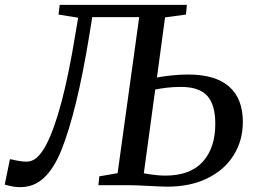

<svg xmlns="http://www.w3.org/2000/svg" viewBox="-50 -763 1048 791"><path d="M-30.5 -2.5 -9 -107.5Q36 -97 58 -97Q83 -97 102 -114Q121 -131 139 -164Q207 -292.5 260.5 -622L272 -690L191 -703L196 -743H720L716 -703L630 -691.5L596.5 -443.5Q616.5 -448 654 -452Q691.5 -456 724.5 -456Q837.5 -456 894 -406.2Q950.5 -356.5 950.5 -260.5Q950.5 -185 913.2 -124.5Q876 -64 805.5 -29Q735 6 639.5 6Q619.5 6 563.5 3Q506.5 0 486.5 0H355.5L359 -36.5L434.5 -49.5L523.5 -692.5H330L318 -618Q266.5 -302.5 202.5 -143.5Q172.5 -69.5 131.5 -30.8Q90.5 8 33.5 8Q19 8 5 5.8Q-9 3.5 -30.5 -2.5ZM837 -253Q837 -331.5 803.8 -368.2Q770.5 -405 695 -405Q664 -405 635.5 -401.5Q607 -398 589.5 -394L542.5 -49Q561.5 -45.5 586 -42.5Q610.5 -39.5 630 -39.5Q734 -39.5 785.5 -96.8Q837 -154 837 -253Z"/></svg>

Font: Merriweather Text
Style: Italic
Weight: 400
Italic angle: -7.8°
Designer: Eben Sorkin
Foundry: Eben Sorkin
Version: Version 2.100